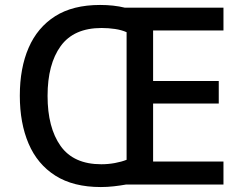

<svg xmlns="http://www.w3.org/2000/svg" viewBox="-20 -745 981 775"><path d="M384 -725Q439 -725 484 -714H882V-622H598V-418H863V-327H598V-93H882V0H488Q466 4 439.5 7Q413 10 387 10Q276 10 203.5 -36Q131 -82 95.5 -165Q60 -248 60 -359Q60 -470 95.5 -552Q131 -634 202.5 -679.5Q274 -725 384 -725ZM390 -632Q278 -632 225 -559Q172 -486 172 -358Q172 -230 224.5 -156Q277 -82 389 -82Q417 -82 444 -87Q471 -92 491 -100V-615Q471 -624 444.5 -628Q418 -632 390 -632Z"/></svg>

Font: Noto Sans Arabic Med
Style: Regular
Weight: 500
Designer: Monotype Design Team, Nadine Chahine, Nizar Qandah and Khaled Hosny
Foundry: Monotype Imaging Inc.
Version: Version 2.012; ttfautohint (v1.8.4.7-5d5b)